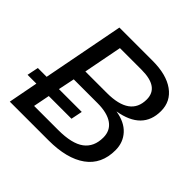

<svg xmlns="http://www.w3.org/2000/svg" viewBox="-176 -852 1017 1017"><g transform="rotate(45 332.0 -344.0)"><path d="M63 -167H-3L10 -231H76L164 -688H413Q516 -688 574.5 -646Q633 -604 633 -531Q633 -391 467 -363Q536 -352 572.5 -312Q609 -272 609 -214Q609 -109 533.5 -54.5Q458 0 321 0H31ZM168 -231H339L326 -167H156L138 -75H318Q421 -75 468.5 -110.5Q516 -146 516 -216Q516 -268 477 -295.5Q438 -323 365 -323H187ZM201 -396H362Q536 -396 536 -521Q536 -613 405 -613H243Z"/></g></svg>

Font: Libra Sans Modern
Style: Italic
Weight: 400
Italic angle: -12°
Foundry: Stefan Peev, Context Ltd
Version: Version 1.000